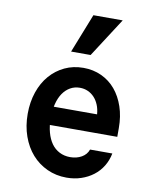

<svg xmlns="http://www.w3.org/2000/svg" viewBox="-91 -889 781 968"><g transform="rotate(10 300.0 -405.0)"><path d="M128 -237H533V-282Q533 -341.6 516.3 -390.9Q499.6 -440.1 469.8 -475.6Q440 -511 397.8 -530.5Q355.6 -550 305.4 -550Q253 -550 209.7 -529.5Q166.4 -509 134.7 -472.5Q103 -436 85.5 -384.8Q68 -333.5 68 -273.3Q68 -211 86.6 -158.8Q105.2 -106.6 138.1 -69.3Q171 -32 216.7 -11Q262.4 10 316 10Q355.6 10 390.3 -1.5Q425 -13 452.5 -34Q480 -55 498 -84.5Q516 -114 523 -150H409Q400 -124 374.8 -109.5Q349.6 -95 316 -95Q286.2 -95 261.6 -107.5Q237 -120 220.5 -143Q204 -166 195 -199Q186 -232 186 -272.7Q186 -312.6 194.5 -345.3Q203 -378 218.5 -400.5Q234 -423 256 -435.5Q278 -448 305 -448Q327.5 -448 346.2 -439.5Q365 -431 379 -416Q393 -401 402 -379.5Q411 -358 413 -331H128ZM458 -820H308L229 -620H329Z"/></g></svg>

Font: CommitMonoV143 ExtLt
Style: Regular
Weight: 200
Monospace: yes
Designer: Eigil Nikolajsen
Foundry: Eigil Nikolajsen
Version: Version 1.143